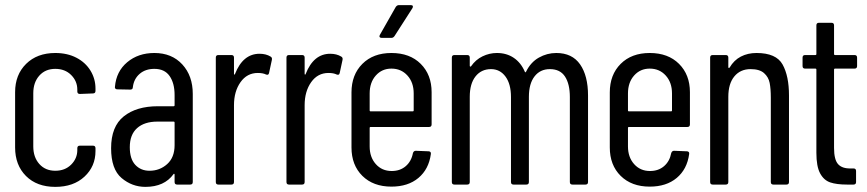

<svg xmlns="http://www.w3.org/2000/svg" viewBox="-20 -721 3386 750"><path d="M39 -145V-361Q39 -429 82 -471.5Q125 -514 196 -514Q243 -514 278.5 -495.5Q314 -477 333.5 -445Q353 -413 353 -375V-366Q353 -356 343 -356L292 -354Q282 -354 282 -364V-371Q282 -404 258 -428Q234 -452 196 -452Q157 -452 133.5 -425.5Q110 -399 110 -357V-149Q110 -107 133.5 -80.5Q157 -54 196 -54Q234 -54 258 -78Q282 -102 282 -135V-142Q282 -152 292 -152H343Q353 -152 353 -142V-131Q353 -71 310 -31Q267 9 196 9Q124 9 81.5 -33.5Q39 -76 39 -145Z M414 -142Q414 -227 463.5 -266.5Q513 -306 597 -306H658Q662 -306 662 -310V-350Q662 -396 642.5 -424Q623 -452 583 -452Q548 -452 525.5 -432.5Q503 -413 499 -381Q499 -371 489 -371L438 -372Q433 -372 430.5 -375Q428 -378 429 -382Q434 -442 477 -478Q520 -514 583 -514Q651 -514 692 -469.5Q733 -425 733 -354V-10Q733 0 723 0H672Q662 0 662 -10V-39Q662 -41 660.5 -42Q659 -43 658 -41Q622 9 548 9Q496 9 455 -25.5Q414 -60 414 -142ZM564 -54Q604 -54 633 -80Q662 -106 662 -154V-242Q662 -246 658 -246H595Q544 -246 515.5 -220.5Q487 -195 487 -146Q487 -100 508.5 -77Q530 -54 564 -54Z M823 -10V-496Q823 -506 833 -506H884Q894 -506 894 -496V-433Q894 -430 895.5 -429.5Q897 -429 898 -432Q929 -511 994 -511Q1019 -511 1037 -500Q1044 -496 1042 -487L1031 -436Q1030 -431 1027 -429.5Q1024 -428 1019 -430Q1007 -436 987 -436Q945 -436 919.5 -400Q894 -364 894 -310V-10Q894 0 884 0H833Q823 0 823 -10Z M1099 -10V-496Q1099 -506 1109 -506H1160Q1170 -506 1170 -496V-433Q1170 -430 1171.5 -429.5Q1173 -429 1174 -432Q1205 -511 1270 -511Q1295 -511 1313 -500Q1320 -496 1318 -487L1307 -436Q1306 -431 1303 -429.5Q1300 -428 1295 -430Q1283 -436 1263 -436Q1221 -436 1195.5 -400Q1170 -364 1170 -310V-10Q1170 0 1160 0H1109Q1099 0 1099 -10Z M1353 -145V-360Q1353 -429 1395.5 -471.5Q1438 -514 1509 -514Q1581 -514 1623.5 -471.5Q1666 -429 1666 -361V-235Q1666 -225 1656 -225H1428Q1424 -225 1424 -221V-149Q1424 -107 1448 -80Q1472 -53 1510 -53Q1543 -53 1565 -72Q1587 -91 1593 -123Q1596 -132 1604 -132L1654 -130Q1659 -130 1661.5 -127Q1664 -124 1663 -119Q1655 -60 1614.5 -26Q1574 8 1509 8Q1438 8 1395.5 -34Q1353 -76 1353 -145ZM1428 -286H1592Q1596 -286 1596 -290V-356Q1596 -399 1571.5 -426Q1547 -453 1509 -453Q1472 -453 1448 -426Q1424 -399 1424 -356V-290Q1424 -286 1428 -286ZM1464 -585 1526 -694Q1531 -701 1538 -701H1585Q1591 -701 1592.5 -697.5Q1594 -694 1591 -689L1521 -580Q1516 -573 1509 -573H1471Q1465 -573 1463 -576.5Q1461 -580 1464 -585Z M1745 -10V-496Q1745 -506 1755 -506H1805Q1815 -506 1815 -496V-464Q1815 -462 1816.5 -461Q1818 -460 1820 -462Q1838 -488 1865 -501Q1892 -514 1921 -514Q1959 -514 1987 -495Q2015 -476 2030 -441Q2032 -436 2035 -441Q2053 -478 2085 -496Q2117 -514 2153 -514Q2215 -514 2246 -469.5Q2277 -425 2277 -348V-10Q2277 0 2267 0H2216Q2206 0 2206 -10V-342Q2206 -393 2187 -422Q2168 -451 2128 -451Q2090 -451 2068 -422.5Q2046 -394 2046 -343V-10Q2046 0 2036 0H1986Q1976 0 1976 -10V-342Q1976 -393 1954.5 -422Q1933 -451 1898 -451Q1860 -451 1837.5 -422.5Q1815 -394 1815 -343V-10Q1815 0 1805 0H1755Q1745 0 1745 -10Z M2362 -145V-360Q2362 -429 2404.5 -471.5Q2447 -514 2518 -514Q2590 -514 2632.5 -471.5Q2675 -429 2675 -361V-235Q2675 -225 2665 -225H2437Q2433 -225 2433 -221V-149Q2433 -107 2457 -80Q2481 -53 2519 -53Q2552 -53 2574 -72Q2596 -91 2602 -123Q2605 -132 2613 -132L2663 -130Q2668 -130 2670.5 -127Q2673 -124 2672 -119Q2664 -60 2623.5 -26Q2583 8 2518 8Q2447 8 2404.5 -34Q2362 -76 2362 -145ZM2437 -286H2601Q2605 -286 2605 -290V-356Q2605 -399 2580.5 -426Q2556 -453 2518 -453Q2481 -453 2457 -426Q2433 -399 2433 -356V-290Q2433 -286 2437 -286Z M2754 -10V-496Q2754 -506 2764 -506H2815Q2825 -506 2825 -496V-459Q2825 -456 2826.5 -455.5Q2828 -455 2830 -457Q2847 -486 2874 -500Q2901 -514 2935 -514Q3012 -514 3037 -469Q3062 -424 3062 -348V-10Q3062 0 3052 0H3001Q2991 0 2991 -10V-339Q2991 -374 2986.5 -397Q2982 -420 2964.5 -435.5Q2947 -451 2912 -451Q2872 -451 2848.5 -422.5Q2825 -394 2825 -343V-10Q2825 0 2815 0H2764Q2754 0 2754 -10Z M3169 -124V-449Q3169 -453 3165 -453H3125Q3115 -453 3115 -463V-496Q3115 -506 3125 -506H3165Q3169 -506 3169 -510V-622Q3169 -632 3179 -632H3228Q3238 -632 3238 -622V-510Q3238 -506 3242 -506H3318Q3328 -506 3328 -496V-463Q3328 -453 3318 -453H3242Q3238 -453 3238 -449V-143Q3238 -97 3254 -79.5Q3270 -62 3304 -63H3314Q3324 -63 3324 -53V-10Q3324 0 3314 0H3289Q3248 0 3223 -8.5Q3198 -17 3183.5 -44Q3169 -71 3169 -124Z"/></svg>

Font: Barlow Condensed
Style: Regular
Weight: 400
Width: 3
Designer: Jeremy Tribby
Foundry: Tribby Type
Version: Version 1.500